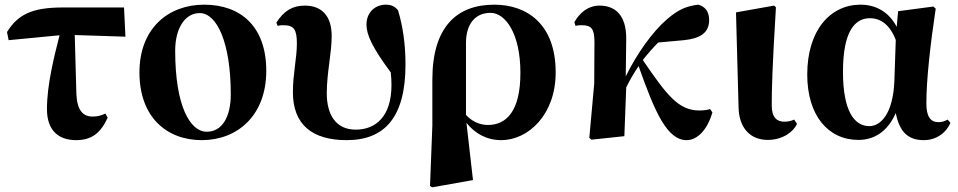

<svg xmlns="http://www.w3.org/2000/svg" viewBox="-20 -583 4101 822"><path d="M306 17C373 17 411 -14 441 -79L431 -97C414 -88 397 -84 376 -84C335 -84 310 -111 307 -181L300 -433L517 -426L511 -551H249C117 -551 57 -521 10 -446L17 -411L235 -432C211 -338 181 -219 181 -116C181 -20 235 17 306 17Z M844 17C995 17 1120 -87 1120 -280C1120 -468 1012 -563 854 -563C700 -563 577 -461 577 -273C577 -80 695 17 844 17ZM865 -19C794 -19 730 -129 730 -366C730 -462 772 -527 835 -527C908 -527 968 -402 968 -179C968 -84 932 -19 865 -19Z M1464 17C1628 17 1716 -82 1716 -307C1716 -393 1705 -470 1684 -539C1671 -555 1656 -563 1632 -563C1587 -563 1549 -531 1549 -478C1549 -433 1575 -378 1653 -273C1655 -254 1656 -236 1656 -219C1656 -86 1590 -28 1503 -28C1417 -28 1379 -93 1379 -184C1379 -271 1400 -355 1400 -429C1400 -511 1361 -559 1285 -559C1232 -559 1196 -537 1163 -486L1169 -472C1177 -475 1185 -475 1194 -475C1238 -475 1251 -457 1251 -397C1251 -334 1234 -267 1234 -188C1234 -51 1315 17 1464 17Z M1821 213 1830 219 2005 188 1977 -57C2012 -13 2062 17 2126 17C2240 17 2359 -90 2359 -273C2359 -482 2234 -563 2096 -563C1934 -563 1831 -466 1831 -242V-45ZM1975 -91V-402C1976 -480 2014 -528 2080 -528C2143 -528 2208 -441 2208 -271C2208 -107 2148 -48 2069 -48C2030 -48 1998 -66 1975 -91Z M2920 17C2962 17 3007 -22 3030 -102L3020 -116C3011 -113 2996 -110 2974 -110C2884 -110 2834 -177 2732 -326C2754 -354 2776 -379 2798 -401L2908 -411C2977 -418 3016 -442 3016 -497C3016 -538 2995 -556 2969 -563C2921 -557 2886 -544 2836 -501C2773 -447 2706 -352 2659 -256L2661 -416C2662 -519 2613 -559 2547 -559C2496 -559 2460 -526 2439 -488L2444 -472C2453 -475 2462 -475 2471 -475C2511 -475 2525 -461 2525 -403L2524 -225L2503 7L2512 15L2653 0L2661 -209C2679 -245 2694 -270 2714 -300C2784 -102 2836 17 2920 17Z M3267 16C3331 16 3378 -19 3392 -53L3380 -71C3369 -66 3356 -62 3338 -62C3308 -62 3284 -78 3284 -131C3284 -198 3286 -290 3302 -552L3294 -559L3131 -530L3142 -123C3144 -33 3194 16 3267 16Z M3655 16C3716 16 3777 -13 3815 -99C3831 -18 3868 17 3935 17C3990 17 4032 -16 4049 -57L4037 -71C4026 -65 4015 -60 3998 -60C3963 -60 3946 -85 3946 -140C3946 -242 3963 -393 3986 -546L3976 -555L3825 -535L3819 -468C3788 -528 3734 -563 3664 -563C3536 -563 3436 -455 3436 -264C3436 -88 3526 16 3655 16ZM3815 -412 3809 -235C3803 -95 3750 -43 3702 -43C3636 -43 3589 -110 3589 -276C3589 -449 3640 -505 3704 -505C3749 -505 3789 -479 3815 -412Z"/></svg>

Font: Noto Serif SC Black
Style: Regular
Weight: 900
Designer: Ryoko NISHIZUKA 西塚涼子 (kana & ideographs); Frank Grießhammer (Latin, Greek & Cyrillic); Wenlong ZHANG 张文龙 (bopomofo); San
Foundry: Adobe
Version: Version 2.001;hotconv 1.1.0;makeotfexe 2.6.0